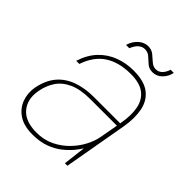

<svg xmlns="http://www.w3.org/2000/svg" viewBox="-186 -745 864 864"><g transform="rotate(45 246.0 -313.0)"><path d="M166 12Q112 12 78.5 -10Q45 -32 31.5 -68Q18 -104 25 -145Q36 -201 65 -235.5Q94 -270 139.5 -286.5Q185 -303 242 -303H410Q421 -362 413 -404.5Q405 -447 374.5 -470.5Q344 -494 287 -494Q212 -494 163 -462Q114 -430 91 -362H71Q88 -415 120 -448.5Q152 -482 194.5 -498Q237 -514 284 -514Q353 -514 388 -486.5Q423 -459 432 -412Q441 -365 431 -306L377 0H361L374 -108Q366 -94 349.5 -74Q333 -54 308 -34Q283 -14 248 -1Q213 12 166 12ZM173 -7Q220 -7 258 -25.5Q296 -44 324 -73Q352 -102 369 -135Q386 -168 391 -197L407 -285H240Q175 -285 135 -266.5Q95 -248 74.5 -216.5Q54 -185 47 -145Q36 -85 68.5 -46Q101 -7 173 -7ZM179 -571Q187 -600 208 -619Q229 -638 254 -638Q276 -638 291 -625.5Q306 -613 320 -600.5Q334 -588 351 -588Q368 -588 380.5 -600Q393 -612 400 -634H420Q415 -607 395.5 -587.5Q376 -568 350 -568Q328 -568 313.5 -580.5Q299 -593 285.5 -605.5Q272 -618 253 -618Q236 -618 222.5 -606Q209 -594 200 -571Z"/></g></svg>

Font: DM Sans 16pt Thin
Style: Italic
Weight: 250
Italic angle: -10°
Version: Version 4.004;gftools[0.9.30]